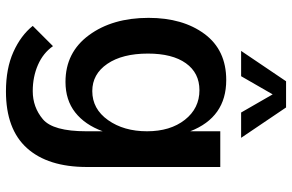

<svg xmlns="http://www.w3.org/2000/svg" viewBox="-188 -573 981 645"><g transform="rotate(90 302.5 -250.5)"><path d="M135 62Q158 95 198 112.5Q238 130 286 130Q340 130 380.5 96Q421 62 421 -50V-105Q399 -45 357.5 -12.5Q316 20 255 20Q156 20 98 -59Q40 -138 40 -259Q40 -374 94 -447Q148 -520 249 -520Q374 -520 421 -399V-500H541V-52Q541 79 477.5 149.5Q414 220 287 220Q210 220 154.5 195Q99 170 67 130ZM286 -70Q346 -70 383.5 -123Q421 -176 421 -254Q421 -332 382.5 -381Q344 -430 283 -430Q225 -430 192.5 -384.5Q160 -339 160 -257Q160 -171 194.5 -120.5Q229 -70 286 -70ZM253 -721H341L443 -570H358L297 -676L236 -570H151Z"/></g></svg>

Font: Moderustic Med
Style: Regular
Weight: 500
Designer: Tural Alisoy
Foundry: TAFT Foundry
Version: Version 2.110